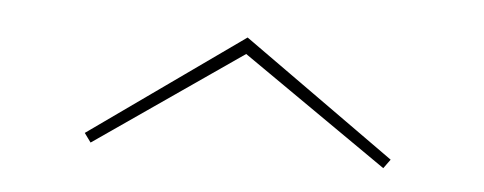

<svg xmlns="http://www.w3.org/2000/svg" viewBox="-27 -780 585 232"><g transform="rotate(5 265.5 -663.5)"><path d="M451 -603 266 -735 80 -603 88 -592 266 -715 443 -592Z"/></g></svg>

Font: Sprat Thin
Style: Regular
Weight: 100
Designer: Ethan Nakache
Foundry: Collletttivo
Version: Version 2.000;Glyphs 3.2 (3217)